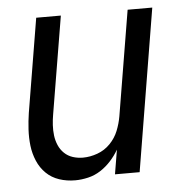

<svg xmlns="http://www.w3.org/2000/svg" viewBox="-44 -562 587 613"><g transform="rotate(-5 250.0 -256.0)"><path d="M173 8Q146 8 122 0Q98 -8 80.5 -25Q63 -42 53 -65.5Q43 -89 40 -114.5Q37 -140 38.5 -166.5Q40 -193 44 -219L94 -520H173L121 -208Q118 -191 117 -174Q116 -157 118 -140.5Q120 -124 126.5 -109Q133 -94 144.5 -83Q156 -72 171.5 -67Q187 -62 204 -62Q227 -62 250.5 -70.5Q274 -79 291.5 -97Q309 -115 318 -137.5Q327 -160 331 -183L387 -520H466L380 0H301L314 -78Q303 -59 288 -42.5Q273 -26 254.5 -14Q236 -2 214.5 3Q193 8 173 8Z"/></g></svg>

Font: Iosevka Custom
Style: Italic
Weight: 400
Italic angle: -9°
Monospace: yes
Designer: Belleve Invis
Foundry: Belleve Invis
Version: Version 30.3.3; ttfautohint (v1.8.3)